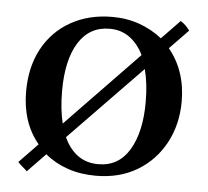

<svg xmlns="http://www.w3.org/2000/svg" viewBox="-43 -544 657 606"><g transform="rotate(5 285.5 -240.5)"><path d="M535 -470 476 -409Q531 -342 531 -245Q531 -172 499.5 -113.5Q468 -55 412 -21.5Q356 12 281 12Q232 12 191.5 -2Q151 -16 120 -42L63 17Q56 10 48 3.5Q40 -3 34 -10L93 -71Q39 -136 39 -234Q39 -312 70.5 -370Q102 -428 159 -460Q216 -492 290 -492Q337 -492 377 -477.5Q417 -463 448 -438L506 -498Q523 -487 535 -470ZM286 -25Q350 -25 384 -81.5Q418 -138 418 -233Q418 -292 406 -337L177 -101Q194 -64 221 -44.5Q248 -25 286 -25ZM163 -143 392 -380Q375 -415 348 -434.5Q321 -454 285 -454Q221 -454 186.5 -399Q152 -344 152 -246Q152 -188 163 -143Z"/></g></svg>

Font: Tiro Kannada
Style: Regular
Weight: 400
Designer: Kannada: John Hudson & Fiona Ross. Latin: John Hudson.
Foundry: Tiro Typeworks Ltd.
Version: Version 1.52